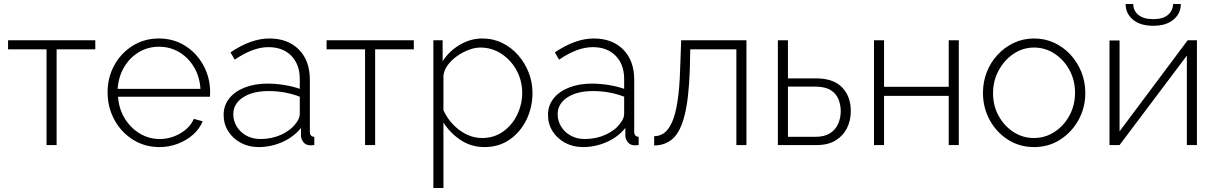

<svg xmlns="http://www.w3.org/2000/svg" viewBox="-20 -720 6038 953"><path d="M211 0V-475H20V-520H453V-475H261V0Z M771 10Q698 10 639.5 -27Q581 -64 547.5 -126Q514 -188 514 -262Q514 -335 547 -395.5Q580 -456 638 -492.5Q696 -529 768 -529Q842 -529 899.5 -492.5Q957 -456 990 -395Q1023 -334 1023 -262Q1023 -250 1022 -240H566Q570 -180 599 -132.5Q628 -85 673.5 -57.5Q719 -30 773 -30Q827 -30 875 -58Q923 -86 942 -130L986 -118Q971 -81 938.5 -52Q906 -23 862.5 -6.5Q819 10 771 10ZM564 -279H975Q971 -340 942.5 -387.5Q914 -435 869 -461.5Q824 -488 769 -488Q714 -488 669 -461Q624 -434 596 -386.5Q568 -339 564 -279Z M1090 -150Q1090 -196 1117.5 -231Q1145 -266 1194.5 -285.5Q1244 -305 1308 -305Q1348 -305 1391.5 -298Q1435 -291 1468 -279V-328Q1468 -400 1426 -443Q1384 -486 1312 -486Q1273 -486 1231 -470Q1189 -454 1145 -424L1124 -460Q1226 -529 1317 -529Q1409 -529 1463.5 -474Q1518 -419 1518 -324V-66Q1518 -42 1540 -41V0Q1521 2 1515 1Q1496 -1 1485.5 -15Q1475 -29 1474 -44V-85Q1438 -40 1381.5 -15Q1325 10 1263 10Q1214 10 1174.5 -11.5Q1135 -33 1112.5 -69Q1090 -105 1090 -150ZM1448 -107Q1468 -132 1468 -154V-240Q1396 -268 1313 -268Q1234 -268 1186 -236.5Q1138 -205 1138 -153Q1138 -120 1155 -92Q1172 -64 1202.5 -47Q1233 -30 1273 -30Q1329 -30 1376 -51.5Q1423 -73 1448 -107Z M1792 0V-475H1601V-520H2034V-475H1842V0Z M2385 10Q2318 10 2265.5 -25.5Q2213 -61 2181 -112V213H2131V-520H2177V-416Q2209 -466 2262 -497.5Q2315 -529 2374 -529Q2428 -529 2473.5 -506.5Q2519 -484 2552.5 -445.5Q2586 -407 2604.5 -359Q2623 -311 2623 -259Q2623 -187 2593 -125.5Q2563 -64 2509.5 -27Q2456 10 2385 10ZM2373 -35Q2433 -35 2478 -67.5Q2523 -100 2547.5 -151.5Q2572 -203 2572 -259Q2572 -319 2544.5 -370Q2517 -421 2469.5 -452.5Q2422 -484 2364 -484Q2337 -484 2306.5 -472.5Q2276 -461 2248.5 -441.5Q2221 -422 2202.5 -397Q2184 -372 2181 -344V-173Q2198 -135 2227.5 -103.5Q2257 -72 2294.5 -53.5Q2332 -35 2373 -35Z M2700 -150Q2700 -196 2727.5 -231Q2755 -266 2804.5 -285.5Q2854 -305 2918 -305Q2958 -305 3001.5 -298Q3045 -291 3078 -279V-328Q3078 -400 3036 -443Q2994 -486 2922 -486Q2883 -486 2841 -470Q2799 -454 2755 -424L2734 -460Q2836 -529 2927 -529Q3019 -529 3073.5 -474Q3128 -419 3128 -324V-66Q3128 -42 3150 -41V0Q3131 2 3125 1Q3106 -1 3095.5 -15Q3085 -29 3084 -44V-85Q3048 -40 2991.5 -15Q2935 10 2873 10Q2824 10 2784.5 -11.5Q2745 -33 2722.5 -69Q2700 -105 2700 -150ZM3058 -107Q3078 -132 3078 -154V-240Q3006 -268 2923 -268Q2844 -268 2796 -236.5Q2748 -205 2748 -153Q2748 -120 2765 -92Q2782 -64 2812.5 -47Q2843 -30 2883 -30Q2939 -30 2986 -51.5Q3033 -73 3058 -107Z M3227 2V-44Q3254 -44 3276 -59.5Q3298 -75 3315 -112Q3332 -149 3342.5 -214.5Q3353 -280 3356 -380L3361 -520H3685V0H3635V-475H3406L3404 -377Q3399 -230 3378 -147.5Q3357 -65 3319 -31.5Q3281 2 3227 2Z M3841 0V-520H3891V-331H4030Q4117 -331 4160 -286Q4203 -241 4203 -169Q4203 -122 4184 -84Q4165 -46 4127.5 -23Q4090 0 4034 0ZM3891 -41H4028Q4073 -41 4100.5 -59Q4128 -77 4140.5 -106Q4153 -135 4153 -168Q4153 -200 4141.5 -228Q4130 -256 4102.5 -273Q4075 -290 4026 -290H3891Z M4318 0V-520H4368V-289H4689V-520H4739V0H4689V-244H4368V0Z M5113 10Q5040 10 4982.5 -27Q4925 -64 4892 -125Q4859 -186 4859 -259Q4859 -314 4878 -362.5Q4897 -411 4932 -448.5Q4967 -486 5013 -507.5Q5059 -529 5113 -529Q5167 -529 5213 -507.5Q5259 -486 5293.5 -448.5Q5328 -411 5347.5 -362.5Q5367 -314 5367 -259Q5367 -186 5333.5 -125Q5300 -64 5242.5 -27Q5185 10 5113 10ZM4909 -257Q4909 -196 4936.5 -145.5Q4964 -95 5010 -65Q5056 -35 5112 -35Q5168 -35 5214.5 -65.5Q5261 -96 5288.5 -147Q5316 -198 5316 -260Q5316 -321 5288.5 -372Q5261 -423 5214.5 -453.5Q5168 -484 5113 -484Q5057 -484 5011 -453Q4965 -422 4937 -370.5Q4909 -319 4909 -257Z M5487 0V-519H5537V-68L5875 -520H5921V0H5871V-444L5537 0ZM5704 -592Q5640 -592 5603.5 -622.5Q5567 -653 5567 -700H5605Q5605 -667 5630.5 -646Q5656 -625 5704 -625Q5752 -625 5776.5 -645.5Q5801 -666 5803 -700H5841Q5841 -653 5804.5 -622.5Q5768 -592 5704 -592Z"/></svg>

Font: Raleway Light
Style: Regular
Weight: 300
Designer: Matt McInerney, Pablo Impallari, Rodrigo Fuenzalida
Foundry: Matt McInerney, Pablo Impallari, Rodrigo Fuenzalida
Version: Version 4.026